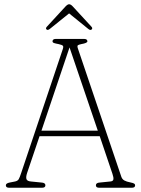

<svg xmlns="http://www.w3.org/2000/svg" viewBox="-20 -883 662 903"><path d="M193.5 -11.5Q193.5 0 177.5 0H23Q7.5 0 7.5 -11.5Q7.5 -21 25.5 -24.5L48.5 -29Q63 -31.5 68 -40.2Q73 -49 79.5 -69L275 -651Q279.5 -664 275.5 -668Q271.5 -672 256 -675.5Q242 -678 234.5 -680.5Q227 -683 227 -688.5Q227 -700 243 -700H375Q391 -700 391 -688.5Q391 -680.5 362 -675.5Q350 -673 346.2 -670Q342.5 -667 346 -656L550.5 -52Q554.5 -40 564.8 -34.2Q575 -28.5 593.5 -25Q606.5 -22.5 611 -19.5Q615.5 -16.5 615.5 -11.5Q615.5 0 600 0H446.5Q431 0 431 -11.5Q431 -23.5 449.5 -24.5L499 -29.5Q511.5 -30.5 513.2 -39Q515 -47.5 509 -65L449 -242.5H166L107.5 -69.5Q101 -50 104.5 -40.5Q108 -31 125 -29.5L175 -24.5Q193.5 -23.5 193.5 -11.5ZM175 -268.5H440L307 -660ZM410 -743.5Q404 -739.5 394.5 -747.5L305 -820L215 -747.5Q205.5 -740 200 -743.5Q192.5 -749 200.5 -757.5L288 -852.5Q298 -863 305 -863Q313 -863 322.5 -852.5L410 -757.5Q417.5 -749.5 410 -743.5Z"/></svg>

Font: Fraunces 72pt S100 Thin
Style: Regular
Weight: 100
Version: Version 1.000; ttfautohint (v1.8.3)